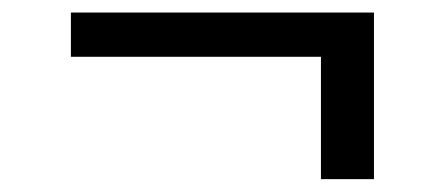

<svg xmlns="http://www.w3.org/2000/svg" viewBox="-20 -336 709 306"><path d="M576 -316V-50.5H491.5V-245.5H93V-316Z"/></svg>

Font: Merriweather 24pt SemiBold
Style: Regular
Weight: 600
Designer: Eben Sorkin
Foundry: Eben Sorkin
Version: Version 2.100